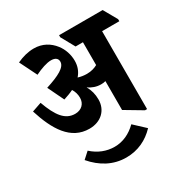

<svg xmlns="http://www.w3.org/2000/svg" viewBox="-186 -783 1087 1129"><g transform="rotate(-30 357.0 -219.0)"><path d="M247 -60C324 -60 378 -109 378 -183C378 -219 370 -249 353 -279C378 -262 405 -252 436 -252C447 -252 458 -253 467 -256V-60L583 9H597V-520H714V-534L662 -626H366V-612L417 -520H467V-365C449 -355 425 -347 395 -347C375 -347 355 -350 336 -356C359 -382 371 -413 371 -450C371 -492 357 -534 332 -566C301 -606 256 -633 198 -633C159 -633 121 -623 82 -605L140 -488C181 -508 221 -522 251 -522C280 -522 295 -509 295 -488C295 -450 242 -422 151 -393L204 -283C229 -291 251 -299 271 -309C283 -290 289 -269 289 -246C289 -206 261 -178 218 -178C151 -178 111 -231 73 -336L9 -314C54 -171 120 -60 247 -60ZM350 195C429 195 495 163 546 109L472 40C429 82 379 106 322 106C268 106 216 86 172 46L129 85C188 154 262 195 350 195Z"/></g></svg>

Font: Noto Serif Devanagari Condensed ExtraBold
Style: Regular
Weight: 800
Width: 3
Designer: Universal Thirst, Indian Type Foundry and the Monotype Design Team
Foundry: Monotype Imaging Inc.
Version: Version 2.004